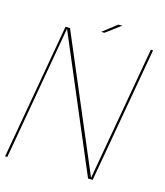

<svg xmlns="http://www.w3.org/2000/svg" viewBox="-121 -836 790 921"><g transform="rotate(15 274.0 -375.5)"><path d="M-9 0H2L119.5 -668L403 0H426L545 -675H534L416 -7L132.5 -675H110ZM281.5 -696H298L372 -751H352.5Z"/></g></svg>

Font: Anybody UltraCondensed Thin Thin
Style: Italic
Weight: 250
Italic angle: -10°
Version: Version 1.111